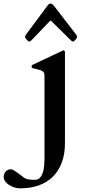

<svg xmlns="http://www.w3.org/2000/svg" viewBox="-141 -739 479 1062"><path d="M138.7 -626.5 31.2 -514.2Q28.8 -511.7 25.1 -510.5Q21.5 -509.3 19.5 -509.3Q17.1 -509.3 13.4 -512.5Q9.8 -515.6 6.1 -520Q2.4 -524.4 0 -528.6Q-2.4 -532.7 -2.4 -534.7Q-2.4 -539.1 -1.2 -541.5Q0 -543.9 2.9 -547.9L122.6 -709Q125 -712.9 129.6 -716.1Q134.3 -719.2 138.7 -719.2Q144.5 -719.2 149.9 -714.6Q155.3 -710 159.2 -704.6L280.3 -547.4Q285.6 -540.5 285.6 -534.7Q285.6 -532.7 283.2 -528.6Q280.8 -524.4 277.1 -520Q273.4 -515.6 269.8 -512.5Q266.1 -509.3 263.7 -509.3Q261.2 -509.3 258.3 -510.5Q255.4 -511.7 252.9 -514.2ZM202.6 -457.5Q204.6 -458.5 206.8 -459.5Q209 -460.4 210 -460.4Q218.3 -460.4 218.3 -448.7V52.2Q218.3 113.8 200.7 160.4Q183.1 207 150.9 238.8Q118.7 270.5 73 286.6Q27.3 302.7 -28.3 302.7Q-45.9 302.7 -62.5 297.4Q-79.1 292 -92 283.2Q-105 274.4 -112.8 263.2Q-120.6 252 -120.6 240.2Q-120.6 232.9 -118.2 225.1Q-115.7 217.3 -110.8 211.2Q-106 205.1 -98.6 201.2Q-91.3 197.3 -81.5 197.3Q-78.6 197.3 -75.4 198Q-72.3 198.7 -65.2 202.6Q-58.1 206.5 -45.9 215.3Q-33.7 224.1 -12.7 240.2Q-6.3 245.6 0 248.5Q6.3 251.5 13.7 252.9Q21 254.4 30.5 254.9Q40 255.4 53.2 255.4Q70.3 255.4 80.6 243.4Q90.8 231.4 96.2 214.4Q101.6 197.3 103.3 178.2Q105 159.2 105 145V-322.8Q105 -334.5 98.6 -341.1Q92.3 -347.7 82.5 -351.1Q72.8 -354.5 61.5 -356.7Q50.3 -358.9 40 -361.8Q37.1 -362.8 35.4 -364.5Q33.7 -366.2 33.7 -371.6Q33.7 -374 35.2 -376.5Q36.6 -378.9 41 -381.3Z"/></svg>

Font: Cardo
Style: Bold
Weight: 700
Designer: David J. Perry
Foundry: David J. Perry
Version: Version 1.0011